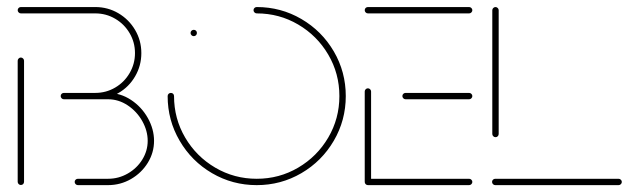

<svg xmlns="http://www.w3.org/2000/svg" viewBox="-20 -539 1853 559"><path d="M40.7 -0.4Q37 -0.4 34.3 -3.1Q31.5 -5.9 31.5 -9.6V-362.2Q31.5 -365.9 34.3 -368.7Q37 -371.5 40.7 -371.5Q44.4 -371.5 47.2 -368.7Q50 -365.9 50 -362.2V-9.6Q50 -5.9 47.4 -3.1Q44.8 -0.4 40.7 -0.4ZM227.8 -268.5H294.4Q330.7 -268.5 361.5 -248.1Q392.2 -227.8 410.4 -195.4Q428.5 -163 428.5 -128.9Q428.5 -94.8 410.4 -65.2Q392.2 -35.6 361.5 -17.8Q330.7 0 294.4 0H206.7Q203 0 200.2 -2.8Q197.4 -5.6 197.4 -9.3Q197.4 -13.3 200.2 -15.9Q203 -18.5 206.7 -18.5H294.4Q325.6 -18.5 352.2 -33.9Q378.9 -49.3 394.4 -74.6Q410 -100 410 -128.9Q410 -158.1 394.3 -186.3Q378.5 -214.4 351.9 -232.2Q325.2 -250 294.4 -250H227.8ZM156.7 -259.3Q156.7 -263.3 159.4 -265.9Q162.2 -268.5 165.9 -268.5H257.4Q288.9 -268.5 315.4 -284.1Q341.9 -299.6 357.4 -326.3Q373 -353 373 -384.4Q373 -415.9 357.4 -442.4Q341.9 -468.9 315.4 -484.4Q288.9 -500 257.4 -500H40.7Q37 -500 34.3 -502.8Q31.5 -505.6 31.5 -509.3Q31.5 -513.3 34.3 -515.9Q37 -518.5 40.7 -518.5H257.4Q293.7 -518.5 324.4 -500.6Q355.2 -482.6 373.3 -451.9Q391.5 -421.1 391.5 -384.4Q391.5 -347.8 373.5 -316.9Q355.6 -285.9 324.6 -268Q293.7 -250 257.4 -250H165.9Q162.2 -250 159.4 -252.8Q156.7 -255.6 156.7 -259.3Z M534.8 -443Q534.8 -447 537.6 -449.6Q540.4 -452.2 544.1 -452.2Q548.1 -452.2 550.7 -449.6Q553.3 -447 553.3 -443Q553.3 -439.3 550.7 -436.5Q548.1 -433.7 544.1 -433.7Q540.4 -433.7 537.6 -436.5Q534.8 -439.3 534.8 -443ZM718.1 -509.3Q718.1 -513.3 720.9 -515.9Q723.7 -518.5 727.4 -518.5Q797.8 -518.5 857.4 -483.7Q917 -448.9 951.9 -389.3Q986.7 -329.6 986.7 -259.3Q986.7 -188.9 951.9 -129.3Q917 -69.6 857.4 -34.8Q797.8 0 727.4 0Q657 0 597.4 -34.8Q537.8 -69.6 503 -129.3Q468.1 -188.9 468.1 -259.3Q468.1 -263.3 470.9 -265.9Q473.7 -268.5 477.4 -268.5Q481.5 -268.5 484.1 -265.9Q486.7 -263.3 486.7 -259.3Q486.7 -193.7 519.1 -138.5Q551.5 -83.3 606.7 -50.9Q661.9 -18.5 727.4 -18.5Q793 -18.5 848.1 -50.9Q903.3 -83.3 935.7 -138.5Q968.1 -193.7 968.1 -259.3Q968.1 -324.8 935.7 -380Q903.3 -435.2 848.1 -467.6Q793 -500 727.4 -500Q723.7 -500 720.9 -502.8Q718.1 -505.6 718.1 -509.3Z M1041.9 -10.4V-272.6Q1041.9 -276.3 1044.6 -279.1Q1047.4 -281.9 1051.1 -281.9Q1054.8 -281.9 1057.6 -279.1Q1060.4 -276.3 1060.4 -272.6V-10.4ZM1355.2 -9.3Q1355.2 -5.6 1352.4 -2.8Q1349.6 0 1345.9 0H1051.1Q1047.4 0 1044.6 -2.8Q1041.9 -5.6 1041.9 -9.3Q1041.9 -13.3 1044.6 -15.9Q1047.4 -18.5 1051.1 -18.5H1345.9Q1349.6 -18.5 1352.4 -15.7Q1355.2 -13 1355.2 -9.3ZM1151.5 -259.3Q1151.5 -263.3 1154.3 -265.9Q1157 -268.5 1160.7 -268.5H1345.9Q1349.6 -268.5 1352.4 -265.7Q1355.2 -263 1355.2 -259.3Q1355.2 -255.6 1352.4 -252.8Q1349.6 -250 1345.9 -250H1160.7Q1157 -250 1154.3 -252.8Q1151.5 -255.6 1151.5 -259.3ZM1041.9 -509.3Q1041.9 -513.3 1044.6 -515.9Q1047.4 -518.5 1051.1 -518.5H1345.9Q1349.6 -518.5 1352.4 -515.7Q1355.2 -513 1355.2 -509.3Q1355.2 -505.6 1352.4 -502.8Q1349.6 -500 1345.9 -500H1051.1Q1047.4 -500 1044.6 -502.8Q1041.9 -505.6 1041.9 -509.3Z M1790.4 -9.3Q1790.4 -5.6 1787.6 -2.8Q1784.8 0 1781.1 0H1421.9Q1418.1 0 1415.4 -2.8Q1412.6 -5.6 1412.6 -9.3Q1412.6 -13.3 1415.4 -15.9Q1418.1 -18.5 1421.9 -18.5H1781.1Q1784.8 -18.5 1787.6 -15.7Q1790.4 -13 1790.4 -9.3ZM1422.6 -139.6Q1418.9 -139.6 1416.1 -142.4Q1413.3 -145.2 1413.3 -148.9V-509.3Q1413.3 -513 1416.1 -515.7Q1418.9 -518.5 1422.6 -518.5Q1426.3 -518.5 1429.1 -515.7Q1431.9 -513 1431.9 -509.3V-148.9Q1431.9 -145.2 1429.3 -142.4Q1426.7 -139.6 1422.6 -139.6Z"/></svg>

Font: 26F Galaxy Sans Hairline
Style: Regular
Weight: 50
Designer: C₂₉H₂₅N₃O₅
Version: Version 1.100